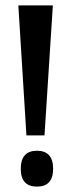

<svg xmlns="http://www.w3.org/2000/svg" viewBox="-20 -680 263 712"><path d="M78 -178 48 -660H176L145 -178ZM117 12Q57 12 57 -54Q57 -121 117 -121Q177 -121 177 -54Q177 12 117 12Z"/></svg>

Font: Bricolage Grotesque 12pt Condensed Medium
Style: Regular
Weight: 500
Width: 3
Designer: Mathieu Triay
Foundry: Atelier Triay
Version: Version 1.001; ttfautohint (v1.8.4.7-5d5b);gftools[0.9.33.de